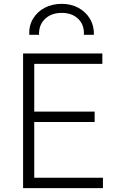

<svg xmlns="http://www.w3.org/2000/svg" viewBox="-20 -978 630 998"><path d="M100 0V-700H512V-646H158V-398H472V-344H158V-54H515V0ZM132 -797Q130 -845 152 -881.2Q174 -917.5 213 -937.8Q252 -958 301 -958Q350 -958 388.2 -937Q426.5 -916 448 -879.5Q469.5 -843 468 -797H416Q419 -848 387 -879.5Q355 -911 301 -911Q246.5 -911 213.8 -879.5Q181 -848 183 -797Z"/></svg>

Font: Geologica Thin
Style: Regular
Weight: 100
Version: Version 1.010;gftools[0.9.28]